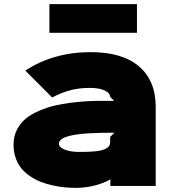

<svg xmlns="http://www.w3.org/2000/svg" viewBox="-20 -889 836 920"><path d="M507.8 -232.9 527.8 -252.9H505.9Q460.9 -252.9 426.8 -251Q375 -249.5 333 -242.2Q290.5 -233.9 276.4 -223.4Q262.2 -212.9 262.2 -200.2Q262.2 -192.4 270 -184.1Q277.8 -175.8 301 -168.5Q324.2 -161.1 358.9 -161.1Q430.2 -161.1 458 -167Q507.8 -177.2 507.8 -206.1ZM726.1 -377V2H508.8V-29.8Q480 -12.2 435.3 -0.5Q390.6 11.2 345.2 11.2Q318.4 11.2 291.5 8.8Q264.6 6.3 234.4 -0.2Q204.1 -6.8 177.7 -16.8Q151.4 -26.9 126.5 -43.2Q101.6 -59.6 83.7 -80.6Q65.9 -101.6 55.4 -131.3Q44.9 -161.1 44.9 -196.8Q44.9 -235.4 61 -267.1Q77.1 -298.8 102.8 -320.1Q128.4 -341.3 165.8 -357.4Q203.1 -373.5 240.2 -382.6Q277.3 -391.6 321.5 -397Q365.7 -402.3 400.1 -404.1Q434.6 -405.8 471.2 -405.8H526.9L507.8 -424.8Q507.8 -442.4 482.4 -455.1Q457 -467.8 410.2 -467.8Q361.3 -467.8 319.6 -457.3Q277.8 -446.8 230 -421.9L101.1 -550.8Q237.3 -639.2 414.1 -639.2Q566.4 -639.2 646.2 -570.8Q726.1 -502.4 726.1 -377ZM636.2 -869.1V-731.9H216.8V-869.1Z"/></svg>

Font: Sinkin Sans 900 X Black
Style: Regular
Weight: 950
Designer: Keith Bates
Foundry: K-Type
Version: Sinkin Sans (version 1.0)  by Keith Bates   •   © 2014   www